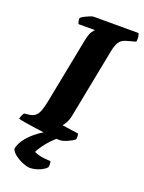

<svg xmlns="http://www.w3.org/2000/svg" viewBox="-177 -782 796 1059"><g transform="rotate(20 221.0 -252.0)"><path d="M236 0Q229 0 204.5 -2.5Q180 -5 147 -9.5Q114 -14 81 -18.5Q48 -23 22.5 -27.5Q-3 -32 -11 -35Q-9 -46 -4 -56.5Q1 -67 5 -71L37 -75Q56 -78 69 -88.5Q82 -99 90.5 -121.5Q99 -144 106 -180L180 -558Q189 -605 201 -620.5Q213 -636 215 -637H118Q116 -641 113.5 -650.5Q111 -660 112 -671Q119 -678 133.5 -685.5Q148 -693 162 -698.5Q176 -704 182 -704H446Q449 -699 451.5 -686.5Q454 -674 451 -655L403 -642Q371 -634 358 -615Q345 -596 337 -556L258 -151Q253 -125 243 -107.5Q233 -90 226 -83L322 -69Q324 -65 324.5 -54Q325 -43 323 -35Q307 -22 281 -11Q255 0 236 0ZM135 200Q120 200 95 190Q70 180 48.5 164Q27 148 21 129Q27 100 46 74Q65 48 91.5 25.5Q118 3 147 -14L242 -18Q217 0 195 23Q173 46 157.5 68Q142 90 134 107Q148 115 172 120Q196 125 231 126Q233 131 234 140Q235 149 232 162Q217 178 190 189Q163 200 135 200Z"/></g></svg>

Font: Texturina 12pt Black
Style: Italic
Weight: 900
Italic angle: -11°
Designer: Guillermo Torres Carreño
Foundry: Omnibus-Type
Version: Version 1.002